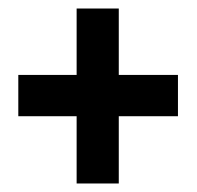

<svg xmlns="http://www.w3.org/2000/svg" viewBox="-20 -518 462 451"><path d="M160 -87V-245H23V-342H160V-498H259V-342H398V-245H259V-87Z"/></svg>

Font: Stick No Bills SemiBold
Style: Regular
Weight: 600
Designer: Kosala Senevirathne, Siva Puranthara, Lasantha Premarathna, Tharique Azeez
Foundry: mooniak
Version: Version 2.000